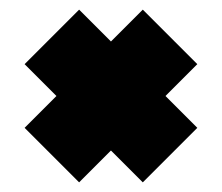

<svg xmlns="http://www.w3.org/2000/svg" viewBox="-20 -540 460 398"><path d="M144 -162 31 -275 97 -341 31 -407 144 -520 210 -454 276 -520 389 -407 323 -341 389 -275 276 -162 210 -228Z"/></svg>

Font: Georama ExtraCondensed Black
Style: Regular
Weight: 900
Width: 2
Designer: Jean-Baptiste Levee
Foundry: Production Type
Version: Version 1.000